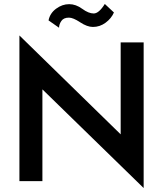

<svg xmlns="http://www.w3.org/2000/svg" viewBox="-20 -914 822 969"><path d="M589 -700H705V35L194 -463V0H78V-735L589 -236ZM225 -811Q232 -847 263 -870Q294 -893 329 -893Q363 -893 395 -869.5Q427 -846 453 -846Q479 -846 509 -894L555 -851Q542 -821 513 -799.5Q484 -778 449 -778Q420 -778 384.5 -801.5Q349 -825 328 -825Q301 -825 289.5 -808Q278 -791 278 -774Z"/></svg>

Font: Renner* Medium
Style: Medium
Weight: 500
Version: Version 003.000 ; ttfautohint (v0.97) -l 8 -r 50 -G 200 -x 1